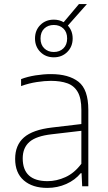

<svg xmlns="http://www.w3.org/2000/svg" viewBox="-20 -910 530 938"><path d="M211 8Q138.5 8 96.2 -28.8Q54 -65.5 54 -133.5Q54 -201 97 -238.5Q140 -276 233.5 -287L377.5 -304V-373Q377.5 -429.5 360 -460.2Q342.5 -491 309.2 -503Q276 -515 228.5 -515Q198 -515 160 -509.2Q122 -503.5 83 -489.5V-523.5Q114 -535.5 153.5 -541.8Q193 -548 228.5 -548Q315.5 -548 363.5 -510.5Q411.5 -473 411.5 -373V0H381.5L378.5 -64H374.5Q347 -30.5 303.8 -11.2Q260.5 8 211 8ZM91 -136.5Q91 -25 212.5 -25Q256.5 -25 300 -44.8Q343.5 -64.5 377.5 -110V-271L232.5 -254Q157 -245.5 124 -216.8Q91 -188 91 -136.5ZM243 -630Q203 -630 177 -656.2Q151 -682.5 151 -722Q151 -762 177 -788Q203 -814 243 -814Q269.5 -814 291 -801.5L365.5 -890H404.5L311.5 -785Q335 -759.5 335 -722Q335 -682.5 308.8 -656.2Q282.5 -630 243 -630ZM243 -656Q271.5 -656 289.8 -673.8Q308 -691.5 308 -722Q308 -753 289.8 -770.5Q271.5 -788 243 -788Q214.5 -788 196.2 -770.5Q178 -753 178 -722Q178 -691.5 196.2 -673.8Q214.5 -656 243 -656Z"/></svg>

Font: Encode Sans Th
Style: Regular
Weight: 100
Designer: Multiple Designers
Foundry: Impallari Type
Version: Version 3.002; ttfautohint (v1.8.3) -l 8 -r 50 -G 200 -x 14 